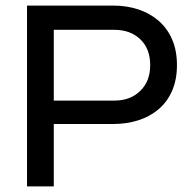

<svg xmlns="http://www.w3.org/2000/svg" viewBox="-20 -669 701 689"><path d="M77 0V-649H386Q434 -649 475.5 -635.5Q517 -622 548.5 -595Q580 -568 597.5 -528Q615 -488 615 -435Q615 -383 597.5 -343Q580 -303 548.5 -276.5Q517 -250 475.5 -237Q434 -224 386 -224H173V0ZM173 -308H390Q448 -308 483.5 -343Q519 -378 519 -435Q519 -494 483.5 -528Q448 -562 390 -562H173Z"/></svg>

Font: Syne Med Modified
Style: Regular
Weight: 500
Designer: Lucas Descroix
Foundry: Bonjour Monde
Version: Version 2.200